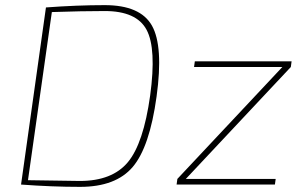

<svg xmlns="http://www.w3.org/2000/svg" viewBox="-20 -719 1183 748"><path d="M1113 -458 704 -22H1054L1051 0H668L671 -22L1080 -458H736L739 -480H1116ZM62 0 159 -690Q280 -699 388 -699Q527 -699 572 -619Q617 -539 590 -343Q563 -146 497 -68.5Q431 9 292 9Q183 9 62 0ZM182 -672 89 -17Q272 -14 291 -14Q417 -14 478 -87Q539 -160 565 -347Q590 -530 551 -603Q512 -676 388 -676Q302 -676 182 -672Z"/></svg>

Font: Ezarion Thin
Style: Italic
Weight: 250
Italic angle: -8°
Designer: Natanael Gama
Version: Version 1.001;PS 001.001;hotconv 1.0.70;makeotf.lib2.5.58329